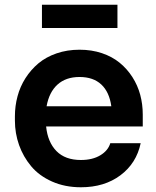

<svg xmlns="http://www.w3.org/2000/svg" viewBox="-20 -772 660 811"><path d="M476.1 -653.8H157.2V-752H476.1ZM321.8 19Q254.4 19 200 -5.1Q145.5 -29.3 111.8 -69.6Q78.1 -109.9 60.5 -159.4Q43 -209 43 -262.2V-280.8Q43 -324.2 54 -365.2Q64.9 -406.2 87.6 -441.9Q110.4 -477.5 142.3 -504.4Q174.3 -531.2 219 -546.6Q263.7 -562 315.9 -562Q367.2 -562 410.6 -547.4Q454.1 -532.7 485.6 -506.8Q517.1 -481 539.3 -446.3Q561.5 -411.6 572.3 -371.6Q583 -331.5 583 -288.1V-237.8H174.8Q181.6 -171.4 218.5 -133.8Q255.4 -96.2 321.8 -96.2Q370.6 -96.2 403.6 -116Q436.5 -135.7 445.8 -167H574.2Q556.2 -82 488.5 -31.5Q420.9 19 321.8 19ZM315.9 -446.8Q258.3 -446.8 222.9 -414.8Q187.5 -382.8 176.8 -323.2H450.2Q441.9 -383.3 408 -415Q374 -446.8 315.9 -446.8Z"/></svg>

Font: Sora SemiBold
Style: Regular
Weight: 600
Designer: Jonathan Barnbrook, Julián Moncada
Foundry: Barnbrook Fonts
Version: Version 2.000